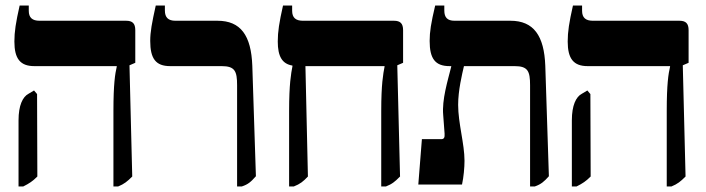

<svg xmlns="http://www.w3.org/2000/svg" viewBox="-20 -667 2553 694"><path d="M390 7H407C429 -2 440 -11 458 -29L448 -431L469 -440V-558C469 -582 459 -592 436 -592H123C97 -592 84 -603 84 -628V-647H51C37 -585 32 -552 32 -517C32 -455 53 -428 104 -428H402V-426C396 -400 390 -363 390 -266ZM47 7H64C86 -4 98 -12 115 -29L114 -327L103 -340L83 -328C62 -317 47 -286 47 -232Z M837 7H854C878 -1 887 -10 905 -30L892 -429C888 -539 850 -592 766 -592H614C588 -592 576 -604 576 -629V-647H543C529 -584 523 -552 523 -519C523 -455 543 -428 595 -428H781C829 -428 837 -410 837 -359Z M1093 -29 1084 -428H1370V-426C1365 -400 1358 -363 1358 -266V7H1375C1398 -2 1408 -11 1426 -29L1416 -431L1437 -440V-558C1437 -582 1427 -592 1404 -592H1075C1049 -592 1036 -603 1036 -628V-647H1003C989 -585 984 -552 984 -517C984 -463 1000 -436 1037 -430V-427C1032 -401 1025 -363 1025 -266V7H1042C1065 -2 1076 -11 1093 -29Z M1964 -30 1951 -429C1947 -538 1909 -592 1825 -592H1623C1597 -592 1586 -604 1586 -629V-647H1553C1538 -584 1533 -552 1533 -519C1533 -455 1553 -428 1605 -428H1611V-426C1598 -374 1577 -307 1582 -251L1587 -184C1588 -170 1585 -164 1575 -164H1505L1492 0H1650C1656 -27 1659 -62 1659 -86C1659 -147 1636 -222 1636 -288C1636 -340 1650 -398 1657 -428H1840C1888 -428 1896 -410 1896 -359V7H1913C1936 -1 1947 -11 1964 -30Z M2390 7H2407C2429 -2 2440 -11 2458 -29L2448 -431L2469 -440V-558C2469 -582 2459 -592 2436 -592H2123C2097 -592 2084 -603 2084 -628V-647H2051C2037 -585 2032 -552 2032 -517C2032 -455 2053 -428 2104 -428H2402V-426C2396 -400 2390 -363 2390 -266ZM2047 7H2064C2086 -4 2098 -12 2115 -29L2114 -327L2103 -340L2083 -328C2062 -317 2047 -286 2047 -232Z"/></svg>

Font: Noto Serif Hebrew Condensed Extra
Style: Regular
Weight: 800
Width: 3
Designer: Monotype Design Team
Foundry: Monotype Imaging Inc.
Version: Version 1.901